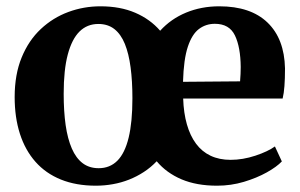

<svg xmlns="http://www.w3.org/2000/svg" viewBox="-20 -578 951 609"><path d="M284 11Q221.5 11 173.2 -8.5Q125 -28 92.5 -64.8Q60 -101.5 43.2 -153.5Q26.5 -205.5 26.5 -270Q26.5 -342 48.8 -396Q71 -450 109.5 -486Q148 -522 196.8 -540Q245.5 -558 298.5 -558Q361.5 -558 409 -537.5Q456.5 -517 488 -480.5Q522 -518 570.2 -538Q618.5 -558 675.5 -558Q775 -558 828.5 -506.5Q882 -455 884 -361Q884 -328 882.2 -305Q880.5 -282 876.5 -265.5H561Q562.5 -219.5 572.8 -183.5Q583 -147.5 601.8 -122.2Q620.5 -97 648 -84Q675.5 -71 711.5 -71Q750 -71 790 -84.2Q830 -97.5 852 -113.5L874 -66Q858 -49 826.2 -31.2Q794.5 -13.5 753.5 -1.2Q712.5 11 668.5 11Q603.5 11 555.8 -9.2Q508 -29.5 477 -66.5Q458.5 -47 436.2 -32.5Q414 -18 389.2 -8.2Q364.5 1.5 338 6.2Q311.5 11 284 11ZM182 -280.5Q182 -225 188.2 -181.2Q194.5 -137.5 207.8 -107Q221 -76.5 242 -60.5Q263 -44.5 293 -44.5Q328.5 -44.5 352.2 -68.2Q376 -92 388 -141.2Q400 -190.5 400 -266Q400 -321 394.2 -364.5Q388.5 -408 376 -438.8Q363.5 -469.5 342.8 -485.8Q322 -502 292 -502Q256.5 -502 232.2 -478Q208 -454 195 -405.2Q182 -356.5 182 -280.5ZM560.5 -318.5 741.5 -320Q742.5 -331.5 743 -343.5Q743.5 -355.5 743.5 -365.5Q743 -428.5 725.2 -465.5Q707.5 -502.5 661.5 -502.5Q633 -502.5 611 -486Q589 -469.5 575.8 -429.8Q562.5 -390 560.5 -318.5Z"/></svg>

Font: Merriweather 48pt
Style: Bold
Weight: 700
Version: Version 2.100